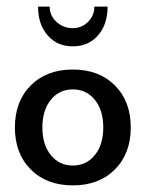

<svg xmlns="http://www.w3.org/2000/svg" viewBox="-20 -555 440 580"><path d="M200 -470Q227 -470 246 -489Q265 -508 265 -535H305Q305 -481 276 -448Q247 -415 200 -415Q153 -415 124 -448Q95 -481 95 -535H130Q130 -508 150.5 -489Q171 -470 200 -470ZM73 -43Q25 -91 25 -170Q25 -249 73 -297Q121 -345 200 -345Q279 -345 327 -297Q375 -249 375 -170Q375 -91 327 -43Q279 5 200 5Q121 5 73 -43ZM133.5 -253.5Q108 -222 108 -170Q108 -118 133.5 -86.5Q159 -55 200 -55Q241 -55 266.5 -86.5Q292 -118 292 -170Q292 -222 266.5 -253.5Q241 -285 200 -285Q159 -285 133.5 -253.5Z"/></svg>

Font: Glametrix
Style: Bold
Weight: 700
Designer: gluk
Foundry: gluk
Version: Version 0.40